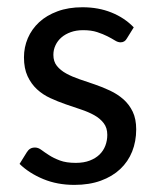

<svg xmlns="http://www.w3.org/2000/svg" viewBox="-20 -505 431 532"><path d="M331.5 -398.4Q325.7 -387.7 314 -387.7Q306.6 -387.7 298.1 -393.1Q289.6 -398.4 277.6 -404.5Q265.6 -410.6 249.3 -416Q232.9 -421.4 210.4 -421.4Q191.4 -421.4 176.3 -416Q161.1 -410.6 150.4 -401.4Q139.6 -392.1 133.8 -379.6Q127.9 -367.2 127.9 -353Q127.9 -334.5 137.7 -322.3Q147.5 -310.1 163.6 -301.3Q179.7 -292.5 200.4 -285.4Q221.2 -278.3 242.7 -271Q264.2 -263.7 284.9 -253.9Q305.7 -244.1 321.8 -230Q337.9 -215.8 347.7 -195.6Q357.4 -175.3 357.4 -146.5Q357.4 -113.3 346.2 -85.2Q335 -57.1 313.2 -36.6Q291.5 -16.1 259.5 -4.4Q227.5 7.3 186 7.3Q138.7 7.3 99.9 -8.8Q61 -24.9 34.2 -50.8L54.2 -83Q58.1 -89.4 63.5 -92.8Q68.8 -96.2 77.1 -96.2Q85.9 -96.2 94.7 -89.6Q103.5 -83 116 -75Q128.4 -66.9 146 -60.3Q163.6 -53.7 189.9 -53.7Q212.4 -53.7 228.8 -60.1Q245.1 -66.4 255.9 -76.9Q266.6 -87.4 272 -101.6Q277.3 -115.7 277.3 -131.3Q277.3 -150.9 267.3 -163.8Q257.3 -176.8 241.2 -185.8Q225.1 -194.8 204.3 -201.7Q183.6 -208.5 161.9 -216.1Q140.1 -223.6 119.4 -233.2Q98.6 -242.7 82.5 -257.6Q66.4 -272.5 56.4 -293.9Q46.4 -315.4 46.4 -346.2Q46.4 -374 57.1 -399.2Q67.9 -424.3 88.4 -443.4Q108.9 -462.4 139.2 -473.6Q169.4 -484.9 208.5 -484.9Q252.9 -484.9 289.1 -470.2Q325.2 -455.6 350.6 -429.2Z"/></svg>

Font: Carlito
Style: Regular
Weight: 400
Designer: Lukasz Dziedzic
Foundry: tyPoland Lukasz Dziedzic
Version: Version 1.103; Beta1; all basic design good, some composites